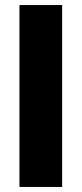

<svg xmlns="http://www.w3.org/2000/svg" viewBox="-20 -740 323 760"><path d="M57 0H226V-720H57Z"/></svg>

Font: Aspekta 750
Style: Regular
Weight: 750
Designer: Ivo Dolenc
Version: Version 2.000